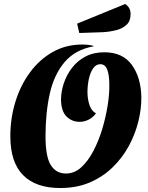

<svg xmlns="http://www.w3.org/2000/svg" viewBox="-20 -924 746 966"><path d="M283 22Q160 22 96 -43Q32 -108 32 -239Q32 -329 57.5 -412Q83 -495 131 -560Q179 -625 245.5 -662.5Q312 -700 394 -700Q408 -700 422 -698.5Q436 -697 451 -693V-691Q358 -674 305 -611.5Q252 -549 230.5 -453Q209 -357 209 -238Q209 -136 235.5 -93.5Q262 -51 312 -51Q354 -51 388 -81.5Q422 -112 449 -163Q476 -214 494 -273.5Q512 -333 521.5 -392.5Q531 -452 530 -499Q530 -546 519.5 -573.5Q509 -601 485 -601Q463 -601 448.5 -580Q434 -559 427 -526.5Q420 -494 420 -458Q421 -420 431.5 -392Q442 -364 463 -354Q448 -333 426 -322Q404 -311 381 -311Q342 -311 315 -337.5Q288 -364 287 -422Q287 -462 300.5 -503.5Q314 -545 341 -581Q368 -617 409 -639Q450 -661 505 -661Q597 -661 643 -598Q689 -535 691 -437Q692 -377 676 -312.5Q660 -248 627.5 -188.5Q595 -129 546 -81.5Q497 -34 431.5 -6Q366 22 283 22ZM379 -758 368 -805 610 -904Q623 -895 630 -883Q637 -871 637 -852Q637 -818 616.5 -799Q596 -780 564 -772Q532 -764 497 -762Z"/></svg>

Font: Sansita Swashed
Style: Bold
Weight: 700
Designer: Pablo Cosgaya
Foundry: Omnibus-Type
Version: Version 1.003; ttfautohint (v1.8.3)